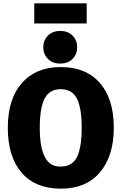

<svg xmlns="http://www.w3.org/2000/svg" viewBox="-20 -1116 730 1154"><path d="M345 18Q193 18 110 -78Q27 -174 27 -348Q27 -522 112 -617.5Q197 -713 345 -713Q497 -713 580.5 -617Q664 -521 664 -348Q664 -179 581 -80.5Q498 18 345 18ZM345 -115Q414 -115 442.5 -172Q471 -229 471 -348Q471 -466 442.5 -523Q414 -580 345 -580Q277 -580 248 -523Q219 -466 219 -348Q219 -115 339 -115ZM342 -734Q295 -734 267.5 -762.5Q240 -791 240 -832Q240 -873 267.5 -901.5Q295 -930 342 -930Q389 -930 416.5 -901.5Q444 -873 444 -832Q444 -791 416.5 -762.5Q389 -734 342 -734ZM501 -975H186V-1096H501Z"/></svg>

Font: Trujillo ExtraBold
Style: Regular
Weight: 800
Designer: Fira Sans original fonts by bBox Type GmbH, Carrois Corporate GbR, & Edenspiekermann AG / Changes by Cristiano Sobral
Foundry: Fira Sans original fonts by bBox Type GmbH, Carrois Corporate GbR, & Edenspiekermann AG / Changes by Cristiano Sobral
Version: Version 4.301;July 28, 2020;FontCreator 13.0.0.2655 64-bit